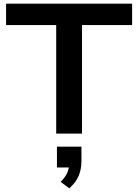

<svg xmlns="http://www.w3.org/2000/svg" viewBox="-20 -725 749 1042"><path d="M285 0V-589H13V-705H697V-589H425V0ZM356 297 309 262Q334 237 344.5 213.5Q355 190 355 166L381 184H289V71H422V150Q422 194 406.5 230Q391 266 356 297Z"/></svg>

Font: Nunito Sans 10pt SemiExpanded
Style: Bold
Weight: 700
Width: 6
Designer: Vernon Adams
Foundry: Vernon Adams
Version: Version 3.101;gftools[0.9.27]